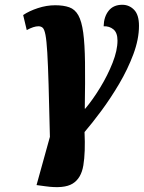

<svg xmlns="http://www.w3.org/2000/svg" viewBox="-20 -565 602 804"><path d="M170 215 133 210 189 8Q186 -124 183.5 -209.5Q181 -295 178 -345Q175 -395 170.5 -418.5Q166 -442 159 -448.5Q152 -455 141 -455Q121 -455 92 -439L77 -502Q102 -519 138.5 -531Q175 -543 211 -543Q246 -543 270 -534.5Q294 -526 308 -501Q322 -476 328.5 -428.5Q335 -381 336 -303Q337 -225 335 -110H337Q369 -148 400 -199Q431 -250 451.5 -302Q472 -354 472 -395Q472 -428 455 -442Q438 -456 414 -455Q415 -495 435 -520Q455 -545 492 -545Q521 -545 541.5 -524Q562 -503 562 -457Q562 -401 538.5 -338Q515 -275 479 -214Q443 -153 404 -100.5Q365 -48 334 -12Q338 73 329 127.5Q320 182 284 204Q248 226 170 215Z"/></svg>

Font: Noto Serif Condensed ExtraBold
Style: Italic
Weight: 800
Width: 3
Italic angle: -12°
Designer: Monotype Design Team
Foundry: Monotype Imaging Inc.
Version: Version 2.014; ttfautohint (v1.8.4.7-5d5b)